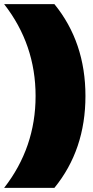

<svg xmlns="http://www.w3.org/2000/svg" viewBox="-25 -734 448 928"><path d="M147 -270Q147 -519 -5 -714H238Q388 -530 388 -270Q388 -10 238 174H-5Q147 -21 147 -270Z"/></svg>

Font: Prompt Black
Style: Regular
Weight: 900
Designer: Katatrad Team
Foundry: CadsonDemak
Version: Version 1.001